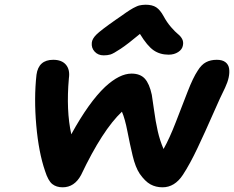

<svg xmlns="http://www.w3.org/2000/svg" viewBox="-20 -883 1002 822"><path d="M423.8 -646Q399.9 -646 385.3 -661.9Q370.6 -677.7 373 -700.2Q374.5 -716.8 392.6 -734.9Q410.6 -752.9 476.1 -798.8Q484.4 -804.2 499.3 -814.7Q514.2 -825.2 519.3 -828.9Q524.4 -832.5 535.2 -839.4Q545.9 -846.2 550.3 -848.4Q554.7 -850.6 562.7 -854.5Q570.8 -858.4 576.2 -859.6Q581.5 -860.8 588.6 -861.8Q595.7 -862.8 603 -862.8Q631.8 -862.8 648.7 -851.8Q665.5 -840.8 680.2 -814Q694.3 -787.6 712.4 -766.8Q730.5 -746.1 741.9 -737.1Q753.4 -728 759.8 -716.1Q766.1 -704.1 763.2 -689Q760.3 -671.4 742.9 -660.2Q725.6 -648.9 702.1 -648.9Q665 -648.9 637.9 -667.5Q610.8 -686 579.1 -737.8Q528.3 -695.3 496.8 -674.3Q465.3 -653.3 452.9 -649.7Q440.4 -646 423.8 -646ZM675.8 -81.1Q647 -81.1 624 -93.8Q601.1 -106.4 578.1 -139.2Q559.6 -167 547.9 -216.3Q536.1 -265.6 525.6 -320.1Q515.1 -374.5 502 -404.8Q418.5 -326.2 327.1 -133.8Q298.8 -81.1 248 -81.1Q221.2 -81.1 203.6 -95.2Q186 -109.4 172.9 -150.9Q145.5 -230.5 135.3 -346.4Q125 -462.4 136.2 -563Q145 -627 208 -627Q244.6 -627 262.5 -605.7Q280.3 -584.5 274.9 -547.9Q262.7 -410.2 285.2 -308.1Q360.8 -445.8 430.2 -511.2Q491.7 -567.9 543 -567.9Q580.1 -567.9 599.9 -546.4Q619.6 -524.9 629.9 -477.1Q632.3 -464.4 639.2 -413.6Q646 -362.8 655.3 -321.8Q664.6 -280.8 680.2 -245.1Q705.6 -290 732.7 -360.1Q759.8 -430.2 783.2 -490.5Q806.6 -550.8 826.2 -580.1Q842.3 -606.4 862.1 -616.7Q881.8 -627 908.2 -627Q932.1 -627 945.3 -616.7Q958.5 -606.4 960.9 -589.1Q963.4 -571.8 959 -551.3Q954.6 -530.8 943.8 -507.8Q924.8 -470.2 891.6 -394.3Q858.4 -318.4 825.9 -249.8Q793.5 -181.2 763.2 -134.8Q728 -81.1 675.8 -81.1Z"/></svg>

Font: Shantell Sans Irregular Bouncy
Style: Italic
Weight: 600
Italic angle: -11.31°
Designer: Stephen Nixon, Anya Danilova, Shantell Martin
Foundry: Arrow Type
Version: Version 1.006;[9816181b4]